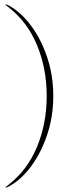

<svg xmlns="http://www.w3.org/2000/svg" viewBox="-20 -743 322 874"><path d="M222.5 -306Q222.5 -213.5 195.2 -131.2Q168 -49 122.5 12.8Q77 74.5 22 105Q7 113 5 110Q4 109.5 6.5 107.8Q9 106 17.5 99Q104 32.5 148.2 -73.8Q192.5 -180 192.5 -306Q192.5 -432 148.2 -538.2Q104 -644.5 17.5 -711Q9 -717.5 6.5 -719.2Q4 -721 5 -722Q7 -725 22 -717Q77 -686 122.5 -624.5Q168 -563 195.2 -480.8Q222.5 -398.5 222.5 -306Z"/></svg>

Font: Fraunces 144pt S000 Thin
Style: Regular
Weight: 100
Version: Version 1.000; ttfautohint (v1.8.3)